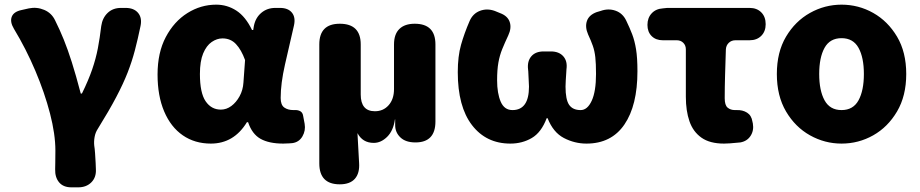

<svg xmlns="http://www.w3.org/2000/svg" viewBox="-20 -603 3953 825"><path d="M287 202Q252 202 234 180.5Q216 159 217 124Q217 121 217.5 97.5Q218 74 218 44Q218 -26 195 -115Q172 -204 132 -298.5Q92 -393 40 -479Q22 -509 30.5 -531Q39 -553 73 -560L104 -567Q138 -574 170 -560.5Q202 -547 217 -515Q237 -475 254 -433Q271 -391 288.5 -336Q306 -281 327 -201H332Q360 -258 376 -304.5Q392 -351 400.5 -395.5Q409 -440 415 -491Q420 -526 442.5 -547.5Q465 -569 500 -569H520Q555 -569 573 -548Q591 -527 584 -492Q572 -434 559.5 -386.5Q547 -339 528.5 -291.5Q510 -244 479.5 -186Q449 -128 400 -49Q390 -34 386.5 -14.5Q383 5 385 23Q387 34 388.5 56Q390 78 391 97.5Q392 117 392 124Q394 159 372.5 180.5Q351 202 316 202Z M886 14Q817 14 765.5 -21.5Q714 -57 685.5 -124Q657 -191 657 -283Q657 -377 692.5 -444Q728 -511 785.5 -547Q843 -583 909 -583Q956 -583 995.5 -557.5Q1035 -532 1063 -474H1068L1071 -492Q1078 -527 1103 -548Q1128 -569 1163 -569H1183Q1218 -569 1234.5 -548.5Q1251 -528 1243 -493Q1223 -407 1204.5 -325.5Q1186 -244 1186 -182Q1186 -152 1201.5 -141Q1217 -130 1241 -130Q1244 -130 1244 -130Q1244 -130 1245 -130Q1260 -131 1270.5 -125Q1281 -119 1283 -103L1289 -71Q1294 -42 1279.5 -17Q1265 8 1236 12Q1233 12 1223 13Q1213 14 1197 14Q1136 14 1099.5 -6.5Q1063 -27 1046 -78H1041Q985 14 886 14ZM929 -132Q953 -132 974 -147.5Q995 -163 1009.5 -189.5Q1024 -216 1026 -248L1033 -345Q1017 -389 994 -413.5Q971 -438 936 -438Q912 -438 889.5 -422.5Q867 -407 853 -373.5Q839 -340 839 -285Q839 -204 863.5 -168Q888 -132 929 -132Z M1440 189Q1352 189 1352 99V-412Q1352 -501 1440 -501Q1530 -501 1530 -412V-197Q1530 -125 1591 -125Q1627 -125 1650 -151Q1673 -177 1673 -220V-412Q1673 -456 1696 -478.5Q1719 -501 1762 -501Q1851 -501 1851 -412V-81Q1851 9 1765 9Q1723 9 1700.5 -12.5Q1678 -34 1678 -65V-90H1677Q1670 -41 1643.5 -15Q1617 11 1586 11Q1538 11 1516 -31L1523 97Q1526 141 1505 165Q1484 189 1440 189Z M2173 14Q2069 14 2008 -65.5Q1947 -145 1947 -293Q1947 -361 1961 -410.5Q1975 -460 1998 -513Q2012 -545 2042.5 -556.5Q2073 -568 2106 -556L2128 -547Q2161 -535 2170 -509Q2179 -483 2164 -451Q2149 -419 2138 -392Q2127 -365 2121.5 -334Q2116 -303 2116 -258Q2116 -202 2131.5 -166Q2147 -130 2182 -130Q2253 -130 2253 -231Q2253 -237 2252 -252.5Q2251 -268 2250.5 -284Q2250 -300 2249 -305Q2245 -340 2263 -361Q2281 -382 2316 -382H2347Q2382 -382 2400.5 -361Q2419 -340 2414 -305Q2414 -303 2413 -288.5Q2412 -274 2411 -257.5Q2410 -241 2410 -231Q2410 -175 2425.5 -152.5Q2441 -130 2475 -130Q2504 -130 2522.5 -170Q2541 -210 2541 -285Q2541 -330 2538 -357Q2535 -384 2527.5 -405.5Q2520 -427 2507 -455Q2493 -487 2502 -513Q2511 -539 2544 -551L2561 -556Q2594 -568 2625 -557Q2656 -546 2671 -514Q2686 -483 2696.5 -455.5Q2707 -428 2713 -391.5Q2719 -355 2719 -297Q2719 -150 2663 -68Q2607 14 2500 14Q2449 14 2403 -10Q2357 -34 2333 -95H2329Q2306 -34 2265 -10Q2224 14 2173 14Z M3091 14Q3030 14 2994 -11.5Q2958 -37 2942.5 -82Q2927 -127 2927 -187V-391Q2927 -408 2916 -419Q2905 -430 2888 -430H2828Q2798 -430 2780 -448Q2762 -466 2762 -496Q2762 -526 2780 -545.5Q2798 -565 2828 -567L2847 -569H3201Q3232 -569 3251 -550Q3270 -531 3270 -499Q3270 -468 3251 -449Q3232 -430 3201 -430H3140Q3123 -430 3111.5 -419Q3100 -408 3099 -391Q3097 -331 3095.5 -279Q3094 -227 3094 -181Q3094 -151 3106.5 -140.5Q3119 -130 3138 -130Q3143 -130 3143.5 -130Q3144 -130 3145 -130Q3171 -131 3190 -119Q3209 -107 3213 -81L3215 -72Q3220 -42 3205 -19Q3190 4 3161 9Q3158 9 3144.5 10.5Q3131 12 3116 13Q3101 14 3091 14Z M3596 14Q3524 14 3460.5 -21.5Q3397 -57 3357.5 -124Q3318 -191 3318 -285Q3318 -379 3357.5 -445.5Q3397 -512 3460.5 -547.5Q3524 -583 3596 -583Q3669 -583 3732 -547.5Q3795 -512 3834.5 -445.5Q3874 -379 3874 -285Q3874 -191 3834.5 -124Q3795 -57 3732 -21.5Q3669 14 3596 14ZM3596 -130Q3646 -130 3669 -172Q3692 -214 3692 -285Q3692 -356 3669 -397.5Q3646 -439 3596 -439Q3546 -439 3523 -397.5Q3500 -356 3500 -285Q3500 -214 3523 -172Q3546 -130 3596 -130Z"/></svg>

Font: Chiron GoRound TC H
Style: Regular
Weight: 900
Designer: Ryoko NISHIZUKA 西塚涼子 (kana, bopomofo & ideographs); Paul D. Hunt (Latin, Greek & Cyrillic); Sandoll Communications 산돌커뮤니
Foundry: Adobe
Version: Version 1.000;hotconv 1.1.1;makeotfexe 2.6.0